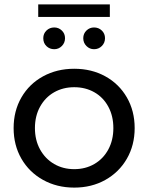

<svg xmlns="http://www.w3.org/2000/svg" viewBox="-20 -848 675 874"><path d="M42 -265Q42 -343 77.5 -404.5Q113 -466 176 -500.5Q239 -535 318 -535Q397 -535 459.5 -500.5Q522 -466 557.5 -404.5Q593 -343 593 -265Q593 -187 557.5 -125.5Q522 -64 459.5 -29Q397 6 318 6Q239 6 176 -29Q113 -64 77.5 -125.5Q42 -187 42 -265ZM496 -265Q496 -320 473 -362.5Q450 -405 409.5 -428Q369 -451 318 -451Q267 -451 226.5 -428Q186 -405 162.5 -362.5Q139 -320 139 -265Q139 -210 162.5 -167.5Q186 -125 226.5 -101.5Q267 -78 318 -78Q369 -78 409.5 -101.5Q450 -125 473 -167.5Q496 -210 496 -265ZM177 -674Q177 -695 191.5 -709Q206 -723 227 -723Q247 -723 261.5 -709Q276 -695 276 -674Q276 -653 261.5 -638.5Q247 -624 227 -624Q206 -624 191.5 -638Q177 -652 177 -674ZM359 -674Q359 -695 373.5 -709Q388 -723 408 -723Q429 -723 443.5 -709Q458 -695 458 -674Q458 -653 443.5 -638.5Q429 -624 408 -624Q388 -624 373.5 -638.5Q359 -653 359 -674ZM154 -828H480V-771H154Z"/></svg>

Font: Idrija
Style: Regular
Weight: 500
Designer: Julieta Ulanovsky
Foundry: Julieta Ulanovsky
Version: Version 7.200